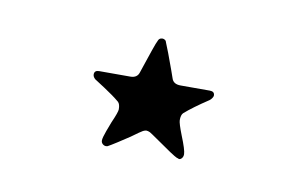

<svg xmlns="http://www.w3.org/2000/svg" viewBox="-35 -736 428 268"><g transform="rotate(10 179.5 -602.0)"><path d="M177.7 -552.7Q176.3 -552.7 173.3 -551.3Q170.4 -549.8 157.7 -540.5Q150.4 -535.6 140.9 -529.5Q131.3 -523.4 129.4 -522.5Q128.4 -521.5 126 -521.5Q123.5 -521.5 121.3 -523.4Q119.1 -525.4 119.1 -528.3Q119.1 -532.2 122.8 -542.2Q126.5 -552.2 127.9 -555.7Q134.8 -571.3 134.8 -575.2Q134.8 -582.5 131.8 -585.4Q123 -592.8 109.9 -601.3Q96.7 -609.9 95.2 -610.8Q91.8 -613.8 91.8 -617.2Q91.8 -623 98.6 -623H142.6Q152.3 -623 154.8 -630.9L159.2 -644Q161.6 -651.4 166 -664.1Q170.4 -676.8 171.4 -678.2Q172.9 -683.1 177.7 -683.1Q179.7 -683.1 181.4 -681.9Q183.1 -680.7 183.6 -678.2L189 -664.6Q199.7 -635.7 201.2 -630.9Q203.6 -623 213.9 -623H255.4Q262.2 -623 262.2 -617.2Q262.2 -615.7 260.7 -613.5Q259.3 -611.3 257.3 -609.9Q235.8 -595.7 224.1 -585.4Q221.2 -582.5 221.2 -575.2Q221.2 -570.8 227.5 -554.7Q235.4 -535.2 235.4 -529.3Q235.4 -525.9 233.6 -523.7Q231.9 -521.5 229.5 -521.5Q229 -521.5 228.3 -522Q227.5 -522.5 226.6 -522.5Q221.7 -524.4 193.4 -544.4Q189.9 -546.9 187.3 -548.6Q184.6 -550.3 183.1 -551.3Q180.2 -552.7 177.7 -552.7Z"/></g></svg>

Font: David Libre
Style: Regular
Weight: 400
Version: Version 1.000